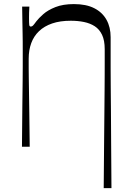

<svg xmlns="http://www.w3.org/2000/svg" viewBox="-20 -733 653 959"><path d="M89.7 0Q90.7 -123.7 91.6 -202.7Q92.6 -281.7 93.1 -328.4Q93.6 -375 93.6 -401Q93.6 -427 93.6 -443.9Q93.6 -460.7 93.6 -481.3Q93.6 -505.1 93.5 -524.4Q93.4 -543.7 92.9 -565.4Q92.4 -587.1 91.9 -619.2Q91.4 -651.3 90.6 -700H126.7Q125.6 -683.6 125.3 -669.1Q125 -654.6 125 -645Q125 -617.3 126.1 -608.8Q127.1 -600.3 133.7 -600.3Q139.7 -600.3 144.6 -605.1Q149.6 -610 161.4 -626.4Q172.9 -641.6 196 -662.1Q219.1 -682.6 257 -697.6Q294.9 -712.6 349.3 -712.6Q410.6 -712.6 451 -691.9Q491.4 -671.3 512 -634.1Q532.6 -596.9 532.6 -547.3Q532.6 -504.7 532.6 -467.8Q532.6 -430.9 532.6 -391.6Q532.7 -352.3 533.1 -302.5Q533.6 -252.7 534.1 -184.3Q534.6 -115.9 535.1 -20.2Q535.7 75.4 536.7 206.7H498Q499 77.1 499.9 -15.3Q500.9 -107.7 501.4 -172.7Q501.9 -237.7 502.4 -282.4Q502.9 -327.1 502.9 -360.1Q503 -393.1 503 -422.8Q503 -452.6 503 -487.4Q503 -531.3 489.8 -559Q476.6 -586.7 453.4 -601.8Q430.3 -616.8 399.6 -623.1Q368.9 -629.4 333.7 -629.4Q279.9 -629.4 240.6 -615.9Q201.3 -602.4 175.1 -577.5Q148.9 -552.6 136.1 -517.7Q123.3 -482.8 123.3 -440.1Q123.3 -414.6 123.3 -393Q123.3 -371.4 123.8 -344.4Q124.3 -317.4 124.8 -275.1Q125.3 -232.7 126.4 -166.9Q127.4 -101 128.4 0Z"/></svg>

Font: Ojuju ExtraLight
Style: Regular
Weight: 200
Designer: Chisaokwu Joboson, Mirko Velimirovic
Foundry: Udi Foundry
Version: Version 1.000